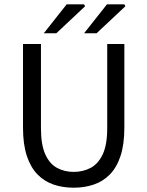

<svg xmlns="http://www.w3.org/2000/svg" viewBox="-20 -861 685 893"><path d="M322.6 12Q272.2 12 229.4 -2.5Q186.6 -16.9 154.7 -49.4Q122.7 -81.9 104.8 -135.8Q87 -189.6 87 -267.5V-656.3H170.5V-265Q170.5 -187.5 190.7 -143.1Q210.8 -98.6 245.5 -80.1Q280.1 -61.5 322.6 -61.5Q366.1 -61.5 401.4 -80.1Q436.7 -98.6 457.7 -143.1Q478.7 -187.5 478.7 -265V-656.3H558.4V-267.5Q558.4 -189.6 540.6 -135.8Q522.8 -81.9 490.7 -49.4Q458.6 -16.9 415.8 -2.5Q373 12 322.6 12ZM183.7 -706.3 290.2 -841H370.8L375.8 -831.9L242 -706.3ZM371.1 -706.3 477.6 -841H558.2L563.1 -831.9L429.3 -706.3Z"/></svg>

Font: Source Sans 3
Style: Regular
Weight: 200
Designer: Paul D. Hunt
Foundry: Adobe
Version: Version 3.046;hotconv 1.0.118;makeotfexe 2.5.65603